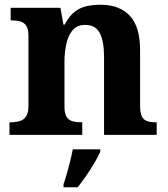

<svg xmlns="http://www.w3.org/2000/svg" viewBox="-20 -569 707 810"><path d="M20 0V-53H22Q45 -53 62.5 -58Q80 -63 90 -77.7Q100 -92.4 100 -121.8V-417.6Q100 -446 91 -460Q82 -474 66 -478.5Q50 -483 28 -483H25V-536H235L247.7 -465H252.5Q273 -503 296.5 -520.5Q320 -538 347.3 -543.5Q374.7 -549 405.9 -549Q483 -549 527 -503.2Q571 -457.4 571 -356V-123.5Q571 -93 578.5 -78Q586 -63 601 -58Q616 -53 638 -53H641V0H419V-329Q419 -394 401.1 -429Q383.3 -464 338.8 -464Q306 -464 287.2 -442.5Q268.3 -420.9 260.2 -385.5Q252 -350.1 252 -309V-118Q252 -90 261 -76Q270 -62 286 -57.5Q302 -53 324 -53H327V0ZM248 208Q255 188 262.5 162Q270 136 276.5 109.5Q283 83 287 61H403V71Q394 92 378 119Q362 146 343.5 172.5Q325 199 308 221H248Z"/></svg>

Font: Noto Serif Thai
Style: Regular
Weight: 400
Designer: Monotype Design Team
Foundry: Monotype Imaging Inc.
Version: Version 2.001